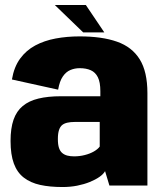

<svg xmlns="http://www.w3.org/2000/svg" viewBox="-20 -747 652 773"><path d="M232 6Q263 6 290.8 0.5Q318.5 -5 341.2 -14.2Q364 -23.5 380 -34.5Q396 -45.5 403 -58L420.5 0H573.5V-372Q573.5 -458.5 542.5 -508.2Q511.5 -558 451 -579.2Q390.5 -600.5 300.5 -600.5Q249.5 -600.5 204 -592Q158.5 -583.5 122 -564Q85.5 -544.5 61 -511Q36.5 -477.5 28 -427L214 -386Q220 -420.5 233 -439.2Q246 -458 263.5 -465.2Q281 -472.5 301 -472.5Q327 -472.5 345.5 -464.2Q364 -456 374 -436Q384 -416 384 -380V-359.5H225Q173 -359.5 134.8 -350.2Q96.5 -341 71.5 -320.2Q46.5 -299.5 34.5 -265Q22.5 -230.5 22.5 -179.5Q22.5 -124.5 35.8 -88.5Q49 -52.5 76 -31.8Q103 -11 141.8 -2.5Q180.5 6 232 6ZM278.5 -117.5Q263.5 -117.5 251.5 -120.5Q239.5 -123.5 230.8 -130.8Q222 -138 217.5 -151.5Q213 -165 213 -187Q213 -209.5 217.5 -223.2Q222 -237 230.5 -243.8Q239 -250.5 251.8 -253.2Q264.5 -256 280.5 -256H381.5V-157Q374 -146.5 358 -137.2Q342 -128 321.2 -122.8Q300.5 -117.5 278.5 -117.5ZM315 -616.5H400L325.5 -727H200.5Z"/></svg>

Font: Anybody SemiCondensed ExtraBold
Style: Regular
Weight: 800
Width: 4
Version: Version 1.113;gftools[0.9.25]